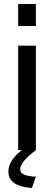

<svg xmlns="http://www.w3.org/2000/svg" viewBox="-20 -750 270 959"><path d="M70.8 -730H159.2V-620.1H70.8ZM70.8 0V-522H159.2V0Q118.2 31.2 99.6 54Q81.1 76.7 81.1 95.2Q81.1 114.3 100.6 122.3Q120.1 130.4 159.2 132.8L139.2 189Q22 180.7 22 106.9Q22 51.3 88.9 0Z"/></svg>

Font: Rawline Medium
Style: Regular
Weight: 500
Designer: Matt McInerney, Pablo Impallari, Rodrigo Fuenzalida
Foundry: Matt McInerney, Pablo Impallari, Rodrigo Fuenzalida
Version: Version 4.020;PS 004.020;hotconv 1.0.88;makeotf.lib2.5.64775